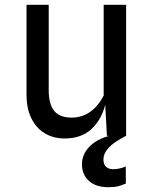

<svg xmlns="http://www.w3.org/2000/svg" viewBox="-20 -566 640 800"><path d="M412 -546H505.5V0H505Q456 25 433.5 48.8Q411 72.5 411 99Q411 118.5 421.8 128.8Q432.5 139 452 139Q478 139 504 127.5L504.5 198.5Q488 206 472.5 210Q457 214 431 214Q380 214 350.8 188Q321.5 162 321.5 118.5Q321.5 78 351.5 46.2Q381.5 14.5 435.5 0H425.5L418.5 -129.5Q402 -65.5 359.8 -27.2Q317.5 11 249.5 11Q202 11 166.2 -10.8Q130.5 -32.5 110.5 -73.5Q90.5 -114.5 90.5 -171V-546H183V-190Q183 -132 205.8 -104Q228.5 -76 278.5 -76Q322 -76 355.5 -99.8Q389 -123.5 412 -167.5Z"/></svg>

Font: SplineSansMono30
Style: Regular
Weight: 400
Designer: Eben Sorkin, Mirko Velimirovic
Foundry: Sorkin Type
Version: Version 1.000